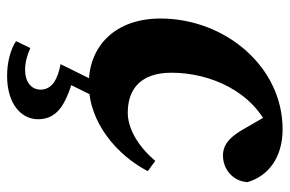

<svg xmlns="http://www.w3.org/2000/svg" viewBox="-150 -388 770 509"><g transform="rotate(90 234.5 -134.0)"><path d="M202.9 15.1C307 15.1 392.2 -61.1 434.3 -141.1L407 -161.2C368.3 -115.1 320.8 -88.2 279.3 -88.2C214.7 -88.2 173.3 -124.5 173.3 -204.3C173.3 -307.4 223.6 -422.7 329.2 -465.6H346.4V-478H275.1L323.6 -393.8C340.2 -365.9 359.2 -340.6 392.7 -340.6C430.7 -340.6 461.5 -368.5 463.3 -405.7C446.6 -463 395.5 -498.7 323.1 -498.7C157 -498.7 29.6 -345.9 29.6 -174.7C29.6 -56.9 100.9 15.1 202.9 15.1ZM150.6 89.9C191.9 97.6 218.1 113.6 218.1 142.7C218.1 168.4 196.6 184 165.9 184C146.6 184 126.9 178.7 107.8 170.1L89.6 208C109.9 221.7 143.9 231.7 181.5 231.7C256.9 231.7 296.6 193.4 296.6 149.8C296.6 102.1 263.4 76.8 183.9 55L197.4 79.6L236.6 0H195L150.6 89.9Z"/></g></svg>

Font: Source Serif 4 Variable
Style: Italic
Weight: 400
Italic angle: -12°
Designer: Frank Grießhammer
Foundry: Adobe Systems Incorporated
Version: Version 4.004;hotconv 1.0.116;makeotfexe 2.5.65601